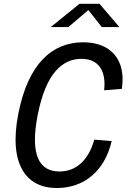

<svg xmlns="http://www.w3.org/2000/svg" viewBox="-20 -960 660 992"><path d="M174.5 -364.5C216 -579.5 301 -656 401 -656C489 -656 529.5 -594.5 518 -493.5L609.5 -501C632.5 -651 553 -741.5 410 -741.5C249.5 -741.5 125 -631 74.5 -371.5C24 -112.5 114 11.5 273.5 11.5C417 11.5 521.5 -79 557 -231L467 -238.5C438.5 -135.5 376 -74 287.5 -74C187.5 -74 133 -151 174.5 -364.5ZM242 -820H333L436.5 -908L506 -820H597L494 -940.5H391Z"/></svg>

Font: Monaspace Neon
Style: Italic
Weight: 400
Italic angle: -11°
Designer: Riley Cran & the Lettermatic Team
Foundry: Lettermatic
Version: Version 1.200 (Monaspace Neon)